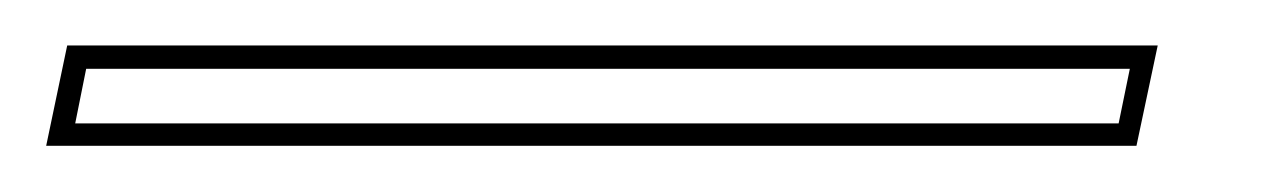

<svg xmlns="http://www.w3.org/2000/svg" viewBox="-48 90 554 84"><path d="M458.5 109.9 449.2 153.8H-27.8L-18.6 109.9ZM446.3 120.1H-10.3L-15.1 144H441.4Z"/></svg>

Font: Linux Biolinum Outline O
Style: Italic
Weight: 400
Italic angle: -12°
Designer: Philipp H. Poll
Foundry: Philipp H. Poll
Version: Version 0.6.2